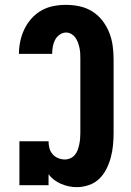

<svg xmlns="http://www.w3.org/2000/svg" viewBox="-20 -763 540 791"><path d="M296 8Q263 8 231.5 -5.5Q200 -19 180 -45V0H60V-181H180Q180 -167 183.5 -153Q187 -139 196.5 -128Q206 -117 219.5 -111.5Q233 -106 247 -106Q259 -106 270 -111Q281 -116 288.5 -125Q296 -134 300 -145Q304 -156 306.5 -168Q309 -180 310 -191.5Q311 -203 311 -215V-520Q311 -531 310.5 -542.5Q310 -554 307.5 -565.5Q305 -577 301 -588Q297 -599 290.5 -608Q284 -617 274 -623Q264 -629 252 -629Q238 -629 225.5 -620Q213 -611 206.5 -598Q200 -585 197.5 -570.5Q195 -556 195 -541H58Q58 -567 63.5 -593Q69 -619 80.5 -643Q92 -667 110 -687Q128 -707 151 -720Q174 -733 200 -738Q226 -743 252 -743Q280 -743 308 -737Q336 -731 360 -716Q384 -701 401.5 -678.5Q419 -656 429.5 -630Q440 -604 444 -576Q448 -548 448 -520V-215Q448 -190 445.5 -164.5Q443 -139 436.5 -114.5Q430 -90 418.5 -67Q407 -44 389 -26.5Q371 -9 346 -0.5Q321 8 296 8Z"/></svg>

Font: Iosevka Slab Heavy
Style: Regular
Weight: 900
Monospace: yes
Designer: Belleve Invis
Foundry: Belleve Invis
Version: Version 11.1.0; ttfautohint (v1.8.3)